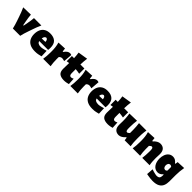

<svg xmlns="http://www.w3.org/2000/svg" viewBox="477 -2816 5051 5051"><g transform="rotate(45 3002.0 -290.5)"><path d="M200.2 0Q188 -55.2 171.4 -111.1Q154.8 -167 136.2 -221.7L100.6 -325.7Q78.1 -390.6 54 -456.1Q29.8 -521.5 -1 -586.4L277.8 -593.3Q281.7 -541.5 289.1 -489.5Q296.4 -437.5 305.7 -385.3L330.1 -254.9H347.7L372.1 -385.3Q381.8 -439.9 389.2 -489.7Q396.5 -539.6 399.4 -586.4H674.3Q644 -521.5 619.6 -455.8Q595.2 -390.1 572.8 -324.7L537.1 -220.2Q518.1 -165 501.2 -110.1Q484.4 -55.2 472.7 0Z M1037.1 17.6Q916.5 17.6 841.8 -22.2Q767.1 -62 732.4 -132.3Q697.8 -202.6 697.8 -293.9Q697.8 -385.3 729.2 -455.3Q760.7 -525.4 826.2 -565.2Q891.6 -605 992.2 -605Q1119.6 -605 1189.9 -541Q1260.3 -477.1 1260.3 -338.4Q1260.3 -313.5 1258.3 -294.7Q1256.3 -275.9 1253.9 -257.3H924.3Q933.1 -216.3 967.8 -195.3Q1002.4 -174.3 1068.4 -174.3Q1087.4 -174.3 1117.7 -180.2Q1147.9 -186 1181.6 -195.3Q1215.3 -204.6 1243.7 -213.9L1252 -15.6Q1213.9 -6.3 1161.9 5.6Q1109.9 17.6 1037.1 17.6ZM1055.2 -356Q1054.7 -400.4 1037.1 -425.5Q1019.5 -450.7 994.6 -452.6Q968.3 -449.7 948 -424.6Q927.7 -399.4 922.4 -351.6Z M1327.1 0Q1336.4 -61 1341.6 -119.1Q1346.7 -177.2 1346.7 -250.5V-308.6Q1346.7 -377 1338.6 -445.6Q1330.6 -514.2 1309.6 -586.4L1542.5 -598.1L1554.2 -499H1572.3Q1609.4 -553.7 1646.7 -579.3Q1684.1 -605 1721.7 -605Q1732.4 -605 1749 -603Q1765.6 -601.1 1780.8 -593.3L1760.7 -347.2Q1738.3 -354 1713.6 -359.9Q1689 -365.7 1673.8 -365.7Q1649.9 -365.7 1624 -353.5Q1598.1 -341.3 1584 -318.4V-236.8Q1584 -173.8 1588.9 -117.4Q1593.8 -61 1603.5 0Z M2117.2 17.6Q2003.9 17.6 1944.6 -27.3Q1885.3 -72.3 1885.3 -186Q1885.3 -228 1887.2 -278.6Q1889.2 -329.1 1890.1 -404.8L1810.1 -392.1V-586.4H1890.1Q1888.2 -638.2 1883.5 -683.1Q1878.9 -728 1871.6 -775.4L2144.5 -818.8Q2136.7 -759.8 2131.8 -705.3Q2127 -650.9 2126 -586.4H2275.4V-392.1Q2237.8 -399.9 2200 -405Q2162.1 -410.2 2125.5 -413.1V-266.6Q2125.5 -220.7 2140.1 -196.3Q2154.8 -171.9 2188 -171.9Q2203.6 -171.9 2223.9 -179Q2244.1 -186 2265.1 -197.8L2276.4 -7.8Q2250.5 0 2204.8 8.8Q2159.2 17.6 2117.2 17.6Z M2339.4 0Q2348.6 -61 2353.8 -119.1Q2358.9 -177.2 2358.9 -250.5V-308.6Q2358.9 -377 2350.8 -445.6Q2342.8 -514.2 2321.8 -586.4L2554.7 -598.1L2566.4 -499H2584.5Q2621.6 -553.7 2658.9 -579.3Q2696.3 -605 2733.9 -605Q2744.6 -605 2761.2 -603Q2777.8 -601.1 2793 -593.3L2772.9 -347.2Q2750.5 -354 2725.8 -359.9Q2701.2 -365.7 2686 -365.7Q2662.1 -365.7 2636.2 -353.5Q2610.4 -341.3 2596.2 -318.4V-236.8Q2596.2 -173.8 2601.1 -117.4Q2606 -61 2615.7 0Z M3171.9 17.6Q3051.3 17.6 2976.6 -22.2Q2901.9 -62 2867.2 -132.3Q2832.5 -202.6 2832.5 -293.9Q2832.5 -385.3 2864 -455.3Q2895.5 -525.4 2960.9 -565.2Q3026.4 -605 3127 -605Q3254.4 -605 3324.7 -541Q3395 -477.1 3395 -338.4Q3395 -313.5 3393.1 -294.7Q3391.1 -275.9 3388.7 -257.3H3059.1Q3067.9 -216.3 3102.5 -195.3Q3137.2 -174.3 3203.1 -174.3Q3222.2 -174.3 3252.4 -180.2Q3282.7 -186 3316.4 -195.3Q3350.1 -204.6 3378.4 -213.9L3386.7 -15.6Q3348.6 -6.3 3296.6 5.6Q3244.6 17.6 3171.9 17.6ZM3189.9 -356Q3189.5 -400.4 3171.9 -425.5Q3154.3 -450.7 3129.4 -452.6Q3103 -449.7 3082.8 -424.6Q3062.5 -399.4 3057.1 -351.6Z M3745.1 17.6Q3631.8 17.6 3572.5 -27.3Q3513.2 -72.3 3513.2 -186Q3513.2 -228 3515.1 -278.6Q3517.1 -329.1 3518.1 -404.8L3438 -392.1V-586.4H3518.1Q3516.1 -638.2 3511.5 -683.1Q3506.8 -728 3499.5 -775.4L3772.5 -818.8Q3764.6 -759.8 3759.8 -705.3Q3754.9 -650.9 3753.9 -586.4H3903.3V-392.1Q3865.7 -399.9 3827.9 -405Q3790 -410.2 3753.4 -413.1V-266.6Q3753.4 -220.7 3768.1 -196.3Q3782.7 -171.9 3815.9 -171.9Q3831.5 -171.9 3851.8 -179Q3872.1 -186 3893.1 -197.8L3904.3 -7.8Q3878.4 0 3832.8 8.8Q3787.1 17.6 3745.1 17.6Z M4149.9 17.6Q4064.5 17.6 4016.4 -33.4Q3968.3 -84.5 3968.3 -189.5Q3968.3 -228 3969.7 -257.3Q3971.2 -286.6 3971.2 -319.8Q3971.2 -377.4 3968.5 -422.1Q3965.8 -466.8 3961.2 -506.3Q3956.5 -545.9 3950.2 -586.4L4226.1 -593.3Q4218.3 -532.2 4213.6 -472.9Q4209 -413.6 4209 -351.1V-293Q4209 -241.2 4219.7 -216.3Q4230.5 -191.4 4257.3 -191.4Q4269 -191.4 4290 -205.1Q4311 -218.8 4324.2 -234.4V-351.1Q4324.2 -413.6 4319.3 -469.5Q4314.5 -525.4 4307.1 -586.4H4583Q4576.7 -545.9 4571.8 -506.3Q4566.9 -466.8 4564.5 -422.1Q4562 -377.4 4562 -319.8V-250.5Q4562 -177.2 4566.4 -119.1Q4570.8 -61 4580.6 0H4359.4L4348.6 -85.9H4329.6Q4292.5 -40 4243.7 -11.2Q4194.8 17.6 4149.9 17.6Z M4657.7 0Q4667 -61 4672.1 -119.1Q4677.2 -177.2 4677.2 -250.5V-308.6Q4677.2 -377 4669.2 -445.6Q4661.1 -514.2 4640.1 -586.4L4873 -598.1L4884.8 -501H4903.3Q4940.9 -547.4 4990.7 -576.2Q5040.5 -605 5089.8 -605Q5175.8 -605 5224.4 -553.7Q5272.9 -502.4 5272.9 -397.5Q5272.9 -358.9 5270.3 -321.3Q5267.6 -283.7 5267.6 -250.5Q5267.6 -177.2 5271.5 -119.1Q5275.4 -61 5287.6 0H5013.7Q5021 -61 5025.6 -117.4Q5030.3 -173.8 5030.3 -236.8V-288.6Q5030.3 -340.8 5019.8 -365.7Q5009.3 -390.6 4981.9 -390.6Q4969.7 -390.6 4948.7 -376.7Q4927.7 -362.8 4914.6 -347.2V-236.8Q4914.6 -173.8 4919.4 -117.4Q4924.3 -61 4934.1 0Z M5633.8 237.8Q5594.7 237.8 5551 232.9Q5507.3 228 5468.8 221.4Q5430.2 214.8 5405.3 210.4L5418.9 19.5Q5452.1 32.2 5491.5 43.2Q5530.8 54.2 5563.7 60.5Q5596.7 66.9 5609.4 66.9Q5675.3 66.9 5699.7 38.1Q5724.1 9.3 5724.1 -52.7V-86.4H5710.4Q5677.7 -48.3 5641.4 -31.2Q5605 -14.2 5569.3 -14.2Q5512.2 -14.2 5470 -39.1Q5427.7 -64 5400.1 -106Q5372.6 -147.9 5359.1 -200.2Q5345.7 -252.4 5345.7 -307.1Q5345.7 -384.8 5370.1 -450.9Q5394.5 -517.1 5443.8 -557.4Q5493.2 -597.7 5567.9 -597.7Q5657.7 -597.7 5724.1 -507.8H5741.7L5751 -580.1L5982.9 -590.8Q5969.7 -517.1 5962.9 -446.3Q5956.1 -375.5 5956.1 -305.2V-66.4Q5956.1 23.4 5927.2 92Q5898.4 160.6 5828.1 199.2Q5757.8 237.8 5633.8 237.8ZM5662.6 -200.7Q5701.7 -204.1 5719.2 -236.3V-370.1Q5695.8 -395 5662.6 -396.5Q5625.5 -394.5 5606.9 -366Q5588.4 -337.4 5588.4 -297.9Q5588.4 -260.7 5607.2 -231.9Q5626 -203.1 5662.6 -200.7Z"/></g></svg>

Font: Pinar DS1 Black
Style: Regular
Weight: 900
Designer: Amin Abedi
Version: Version 3.000